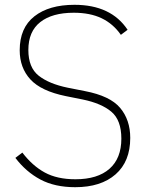

<svg xmlns="http://www.w3.org/2000/svg" viewBox="-20 -766 621 799"><path d="M44 -109 73 -131Q115 -76 166.5 -48Q218 -20 294 -20Q386 -20 435.5 -63.5Q485 -107 485 -189Q485 -266 443.5 -301Q402 -336 324 -352L254 -366Q151 -387 106.5 -435.5Q62 -484 62 -557Q62 -650 123 -698Q184 -746 290 -746Q442 -746 511 -642L483 -621Q451 -667 403 -690Q355 -713 287 -713Q197 -713 147.5 -674Q98 -635 98 -558Q98 -485 141 -451Q184 -417 262 -401L333 -387Q438 -367 480 -317Q522 -267 522 -192Q522 -94 461 -40.5Q400 13 293 13Q208 13 148 -19Q88 -51 44 -109Z"/></svg>

Font: IBM Plex Sans JP ExtraLight
Style: Regular
Weight: 200
Designer: Mike Abbink; Paul van der Laan; Pieter van Rosmalen; Wujin Sim; Yejin Wi; Jinhee Kim; Boomi Park; Yona Kim; Kichan Ma
Foundry: Sandoll Inc.
Version: Version 1.001